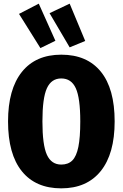

<svg xmlns="http://www.w3.org/2000/svg" viewBox="-20 -1012 671 1050"><path d="M607 -348Q607 -171 531 -76.5Q455 18 315 18Q175 18 99.5 -75.5Q24 -169 24 -348Q24 -524 99.5 -618.5Q175 -713 315 -713Q456 -713 531.5 -620Q607 -527 607 -348ZM212 -348Q212 -219 236.5 -165.5Q261 -112 315 -112Q353 -112 375.5 -134.5Q398 -157 408.5 -208.5Q419 -260 419 -348Q419 -476 394.5 -529.5Q370 -583 315 -583Q261 -583 236.5 -529.5Q212 -476 212 -348ZM192 -992 283 -789 201 -749 84 -936ZM361 -992 446 -788 361 -753 251 -940Z"/></svg>

Font: Fira Sans Condensed ExtraBold
Style: Regular
Weight: 800
Width: 3
Designer: Carrois Corporate & Edenspiekermann AG
Foundry: Carrois Corporate GbR & Edenspiekermann AG
Version: Version 4.203